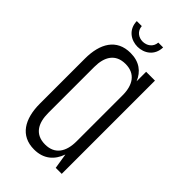

<svg xmlns="http://www.w3.org/2000/svg" viewBox="-218 -743 814 814"><g transform="rotate(45 189.0 -336.5)"><path d="M216 -683C214 -654 190 -639 166 -639C142 -639 119 -654 117 -683H87C88 -633 127 -608 166 -608C205 -608 244 -633 245 -683ZM164 -569C81 -569 44 -506 44 -415V-145C44 -54 81 10 164 10C221 10 256 -21 273 -69L284 0H320V-559H267V-502C250 -543 217 -569 164 -569ZM182 -521C241 -521 267 -479 267 -418V-142C267 -80 241 -38 182 -38C122 -38 97 -80 97 -142V-418C97 -479 122 -521 182 -521Z"/></g></svg>

Font: Modon Arabic
Style: Regular
Weight: 400
Designer: Ahmedzaza
Foundry: Ahmedzaza
Version: Version 2.010